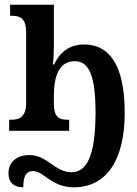

<svg xmlns="http://www.w3.org/2000/svg" viewBox="-20 -556 582 816"><path d="M79 240C79 193 91 171 120 171C167 171 198 240 294 240C429 240 510 130 510 -77C510 -282 443 -367 338 -367C272 -367 233 -331 210 -282H205C207 -296 209 -331 209 -362V-536H23V-489H30C67 -489 91 -477 91 -419V-117C91 -61 64 -47 27 -47H19V0H274V-47H267C228 -47 209 -62 209 -114V-150C209 -236 233 -296 298 -296C356 -296 386 -239 386 -79C386 116 345 176 283 176C214 176 181 103 105 103C49 103 16 135 16 180C16 220 39 240 79 240Z"/></svg>

Font: Noto Serif Condensed Semi
Style: Regular
Weight: 600
Width: 3
Designer: Monotype Design Team
Foundry: Monotype Imaging Inc.
Version: Version 1.002